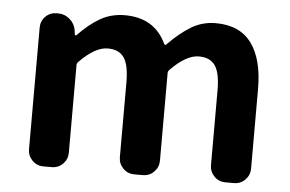

<svg xmlns="http://www.w3.org/2000/svg" viewBox="-45 -637 1054 699"><g transform="rotate(5 482.0 -287.0)"><path d="M136.7 0Q112.3 0 95.7 -17.1Q79.1 -34.2 79.1 -57.6V-502Q79.1 -526.4 95.7 -543Q112.3 -559.6 136.7 -559.6H141.6Q166 -559.6 184.6 -543.5Q203.1 -527.3 207 -502.9L209 -487.3Q209 -485.4 210.9 -485.4Q212.9 -485.4 214.8 -486.3Q254.9 -528.3 294.9 -551.3Q335 -574.2 384.8 -574.2Q493.2 -574.2 536.1 -482.4Q539.1 -476.6 543.9 -481.4Q586.9 -525.4 627.4 -549.8Q668 -574.2 716.8 -574.2Q804.7 -574.2 847.7 -515.6Q890.6 -457 890.6 -348.6V-57.6Q890.6 -34.2 874 -17.1Q857.4 0 833 0H801.8Q777.3 0 760.7 -17.1Q744.1 -34.2 744.1 -57.6V-331.1Q744.1 -394.5 725.6 -421.4Q707 -448.2 666 -448.2Q620.1 -448.2 563.5 -390.6Q557.6 -384.8 557.6 -377.9V-57.6Q557.6 -34.2 541 -17.1Q524.4 0 500 0H468.8Q444.3 0 427.7 -17.1Q411.1 -34.2 411.1 -57.6V-331.1Q411.1 -394.5 392.6 -421.4Q374 -448.2 333 -448.2Q287.1 -448.2 230.5 -390.6Q224.6 -384.8 224.6 -377.9V-57.6Q224.6 -34.2 208 -17.1Q191.4 0 167 0Z"/></g></svg>

Font: Gen Jyuu Gothic Bold
Style: Bold
Weight: 700
Designer: [Source Han Sans]
Ryoko NISHIZUKA  (kana & ideographs); Paul D. Hunt (Latin, Greek & Cyrillic); Wenlong ZHANG  (bopomofo
Version: Version 1.002.20150607